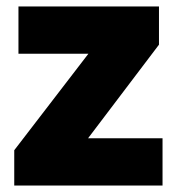

<svg xmlns="http://www.w3.org/2000/svg" viewBox="-20 -573 547 593"><path d="M482 0V-146H252L471 -435V-553H37V-407H253L24 -109V0Z"/></svg>

Font: Noto Sans Gujarati Black
Style: Regular
Weight: 900
Designer: Jelle Bosma - Monotype Design Team, Universal Thirst
Foundry: Monotype Imaging Inc.
Version: Version 2.106